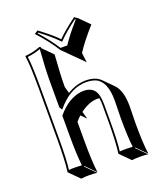

<svg xmlns="http://www.w3.org/2000/svg" viewBox="-152 -891 909 1054"><g transform="rotate(-20 302.5 -363.5)"><path d="M272.9 -644Q234.4 -706.1 171.9 -773.9L191.9 -787.1Q255.9 -739.3 287.6 -708Q293.5 -702.1 297.9 -696.8Q336.4 -736.3 405.8 -787.1L424.8 -773.9L481.4 -717.3Q414.1 -641.6 379.4 -587.4L386.2 -530.8L329.6 -587.4ZM169.9 -352.1 171.9 -349.1Q171.9 -349.1 172.4 -349.6ZM271 -282.7 283.2 -238.8 253.4 -268.6Q238.8 -254.9 226.6 -240.2V-123.5Q226.6 -11.7 235.4 56.6L179.2 0L176.8 2.9L233.4 59.6Q215.3 56.6 186.5 56.6Q157.7 56.6 139.6 59.6L83 2.9L81.1 0Q89.8 -65.9 89.8 -180.2V-481Q89.8 -625 81.1 -674.8L83 -678.2Q128.9 -682.1 169.9 -698.2Q174.3 -697.8 176.8 -695.8Q178.7 -692.4 179.2 -688L235.4 -631.3Q226.6 -515.6 226.6 -444.3L237.3 -405.8Q291 -438.5 345.2 -439Q402.3 -438.5 432.1 -409.2L488.3 -352.5Q524.9 -314.5 525.4 -224.6Q525.4 -208.5 524.4 -173.8Q523.4 -139.2 523.4 -123.5Q523.4 -7.3 532.7 56.6L476.1 0L474.1 2.9L530.8 59.6Q512.7 56.6 483.4 56.6Q454.6 56.6 436.5 59.6L379.9 2.9L377.9 0Q386.7 -61.5 387.2 -180.2V-277.8Q387.2 -304.2 383.8 -321.8Q377.4 -322.3 371.6 -322.3Q323.2 -321.8 271 -282.7ZM160.2 -349.1V-501Q160.2 -574.2 168.9 -687Q131.3 -672.9 92.3 -668.9Q100.1 -615.2 100.1 -481V-180.2Q100.1 -69.8 92.3 -8.3Q111.8 -10.3 129.9 -9.8Q148.9 -9.8 168 -8.3Q160.2 -74.2 160.2 -180.2V-300.8L162.6 -303.7Q226.1 -378.4 300.3 -388.2Q308.6 -389.2 314.9 -389.2Q375 -389.2 390.1 -338.4Q397 -314.5 397 -277.8V-180.2Q397 -65.9 389.2 -8.3Q408.2 -10.3 426.8 -9.8Q445.8 -9.8 464.8 -8.3Q457 -70.3 457 -180.2Q457 -196.3 458 -231Q459 -265.6 459 -280.8Q459 -394 398.9 -419.9Q376 -429.2 345.2 -429.2Q261.7 -429.2 190.9 -355Q184.6 -348.1 179.7 -342.3L170.9 -332.5ZM278.3 -653.8H317.4Q351.1 -705.6 410.2 -772L406.2 -774.9Q341.8 -727.5 305.2 -689.9L297.9 -682.6L290.5 -689.9Q254.9 -727.1 191.4 -774.9L187.5 -772Q242.7 -709.5 278.3 -653.8Z"/></g></svg>

Font: Linux Biolinum Shadow O
Style: Regular
Weight: 400
Designer: Philipp H. Poll
Foundry: Philipp H. Poll
Version: Version 1.0.4